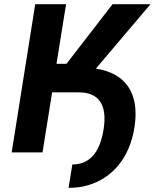

<svg xmlns="http://www.w3.org/2000/svg" viewBox="-20 -731 742 921"><path d="M36 0H184L230 -288H357C461 -288 494 -221 477 -111C462 -17 422 58 327 58L309 170C343 170 374 166 401 158C519 124 602 26 625 -120C651 -286 581 -380 440 -402L702 -711H520L299 -425H251L297 -711H149Z"/></svg>

Font: Asimov Pro
Style: BdObl
Weight: 700
Designer: Google
Version: Version 2.000980; 2014